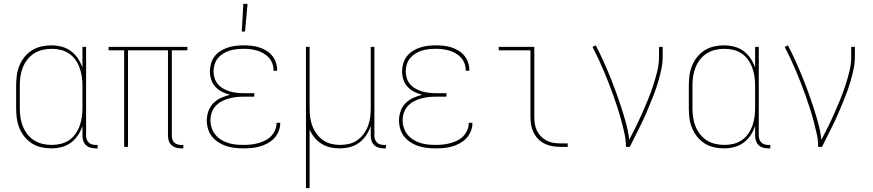

<svg xmlns="http://www.w3.org/2000/svg" viewBox="-20 -764 4540 999"><path d="M246 8Q220 8 194 2Q168 -4 146 -18Q124 -32 107.5 -52.5Q91 -73 81 -97.5Q71 -122 67.5 -148Q64 -174 64 -200V-320Q64 -346 67.5 -372Q71 -398 81 -422.5Q91 -447 107.5 -467.5Q124 -488 146 -502Q168 -516 194 -522Q220 -528 246 -528Q273 -528 299.5 -521.5Q326 -515 348 -499Q370 -483 385 -460.5Q400 -438 409 -412V-520H428V-58Q428 -49 431 -39.5Q434 -30 441 -23Q448 -16 457.5 -13Q467 -10 476 -10H488V8H476Q463 8 449.5 4Q436 0 426.5 -9.5Q417 -19 413 -32Q409 -45 409 -58V-108Q400 -82 385 -59.5Q370 -37 348 -21Q326 -5 299.5 1.5Q273 8 246 8ZM249 -10Q273 -10 296 -15.5Q319 -21 338.5 -34Q358 -47 372 -66.5Q386 -86 394 -108Q402 -130 405.5 -153.5Q409 -177 409 -200V-320Q409 -343 405.5 -366.5Q402 -390 394 -412Q386 -434 372 -453.5Q358 -473 338.5 -486Q319 -499 296 -504.5Q273 -510 249 -510Q225 -510 201.5 -504.5Q178 -499 158 -486.5Q138 -474 123 -455Q108 -436 99 -413.5Q90 -391 86.5 -367.5Q83 -344 83 -320V-200Q83 -176 86.5 -152.5Q90 -129 99 -106.5Q108 -84 123 -65Q138 -46 158 -33.5Q178 -21 201.5 -15.5Q225 -10 249 -10Z M922 8Q908 8 895 4Q882 0 872 -9.5Q862 -19 858 -32Q854 -45 854 -58V-502H646V0H626V-502H545V-520H955V-502H874V-58Q874 -49 876.5 -39.5Q879 -30 886 -23Q893 -16 902.5 -13Q912 -10 922 -10H934V8Z M1238 -600 1246 -744H1268L1255 -600ZM1247 8Q1225 8 1202 5.5Q1179 3 1157.5 -4Q1136 -11 1116.5 -23.5Q1097 -36 1083 -53.5Q1069 -71 1062.5 -93Q1056 -115 1056 -138Q1056 -162 1064.5 -186Q1073 -210 1090.5 -227.5Q1108 -245 1130.5 -255Q1153 -265 1177 -271Q1156 -276 1136 -286Q1116 -296 1101 -312Q1086 -328 1079 -349.5Q1072 -371 1072 -393Q1072 -413 1078 -433.5Q1084 -454 1096.5 -470.5Q1109 -487 1127 -498.5Q1145 -510 1165 -516.5Q1185 -523 1205.5 -525.5Q1226 -528 1247 -528Q1267 -528 1287.5 -526Q1308 -524 1327 -518Q1346 -512 1364 -501.5Q1382 -491 1395 -475.5Q1408 -460 1415 -440.5Q1422 -421 1422 -401V-396H1403V-400Q1403 -418 1396.5 -435Q1390 -452 1378 -465Q1366 -478 1350 -487Q1334 -496 1317 -501Q1300 -506 1282.5 -508Q1265 -510 1247 -510Q1229 -510 1210.5 -508Q1192 -506 1174.5 -500.5Q1157 -495 1141 -485Q1125 -475 1113.5 -461Q1102 -447 1096.5 -429Q1091 -411 1091 -392Q1091 -374 1097 -356Q1103 -338 1115 -324.5Q1127 -311 1143.5 -302Q1160 -293 1177.5 -288Q1195 -283 1213.5 -281Q1232 -279 1250 -279H1303V-261H1250Q1230 -261 1210 -259Q1190 -257 1170.5 -251.5Q1151 -246 1133 -236.5Q1115 -227 1101.5 -212Q1088 -197 1081.5 -177.5Q1075 -158 1075 -138Q1075 -118 1081.5 -98.5Q1088 -79 1100.5 -63.5Q1113 -48 1130.5 -37Q1148 -26 1167.5 -20Q1187 -14 1207 -12Q1227 -10 1247 -10Q1266 -10 1285 -12Q1304 -14 1322.5 -19Q1341 -24 1358.5 -32.5Q1376 -41 1389.5 -54.5Q1403 -68 1411 -86Q1419 -104 1419 -123V-125H1438V-123Q1438 -101 1429.5 -80.5Q1421 -60 1406.5 -44.5Q1392 -29 1372.5 -18.5Q1353 -8 1332.5 -2Q1312 4 1290.5 6Q1269 8 1247 8Z M1572 215V-520H1591V-200Q1591 -177 1594 -153.5Q1597 -130 1605.5 -108Q1614 -86 1628 -67Q1642 -48 1661 -34.5Q1680 -21 1703.5 -15.5Q1727 -10 1750 -10Q1773 -10 1796.5 -15.5Q1820 -21 1839 -34.5Q1858 -48 1872 -67Q1886 -86 1894.5 -108Q1903 -130 1906 -153.5Q1909 -177 1909 -200V-520H1928V-58Q1928 -49 1931 -39.5Q1934 -30 1941 -23Q1948 -16 1957.5 -13Q1967 -10 1976 -10H1988V8H1976Q1963 8 1949.5 4Q1936 0 1926.5 -9.5Q1917 -19 1913 -32Q1909 -45 1909 -58V-108Q1900 -82 1885 -59.5Q1870 -37 1848 -21Q1826 -5 1799.5 1.5Q1773 8 1747 8Q1722 8 1698 2.5Q1674 -3 1653 -16Q1632 -29 1616.5 -48Q1601 -67 1591 -90V215Z M2247 8Q2225 8 2202 5.5Q2179 3 2157.5 -4Q2136 -11 2116.5 -23.5Q2097 -36 2083 -53.5Q2069 -71 2062.5 -93Q2056 -115 2056 -138Q2056 -162 2064.5 -186Q2073 -210 2090.5 -227.5Q2108 -245 2130.5 -255Q2153 -265 2177 -271Q2156 -276 2136 -286Q2116 -296 2101 -312Q2086 -328 2079 -349.5Q2072 -371 2072 -393Q2072 -413 2078 -433.5Q2084 -454 2096.5 -470.5Q2109 -487 2127 -498.5Q2145 -510 2165 -516.5Q2185 -523 2205.5 -525.5Q2226 -528 2247 -528Q2267 -528 2287.5 -526Q2308 -524 2327 -518Q2346 -512 2364 -501.5Q2382 -491 2395 -475.5Q2408 -460 2415 -440.5Q2422 -421 2422 -401V-396H2403V-400Q2403 -418 2396.5 -435Q2390 -452 2378 -465Q2366 -478 2350 -487Q2334 -496 2317 -501Q2300 -506 2282.5 -508Q2265 -510 2247 -510Q2229 -510 2210.5 -508Q2192 -506 2174.5 -500.5Q2157 -495 2141 -485Q2125 -475 2113.5 -461Q2102 -447 2096.5 -429Q2091 -411 2091 -392Q2091 -374 2097 -356Q2103 -338 2115 -324.5Q2127 -311 2143.5 -302Q2160 -293 2177.5 -288Q2195 -283 2213.5 -281Q2232 -279 2250 -279H2303V-261H2250Q2230 -261 2210 -259Q2190 -257 2170.5 -251.5Q2151 -246 2133 -236.5Q2115 -227 2101.5 -212Q2088 -197 2081.5 -177.5Q2075 -158 2075 -138Q2075 -118 2081.5 -98.5Q2088 -79 2100.5 -63.5Q2113 -48 2130.5 -37Q2148 -26 2167.5 -20Q2187 -14 2207 -12Q2227 -10 2247 -10Q2266 -10 2285 -12Q2304 -14 2322.5 -19Q2341 -24 2358.5 -32.5Q2376 -41 2389.5 -54.5Q2403 -68 2411 -86Q2419 -104 2419 -123V-125H2438V-123Q2438 -101 2429.5 -80.5Q2421 -60 2406.5 -44.5Q2392 -29 2372.5 -18.5Q2353 -8 2332.5 -2Q2312 4 2290.5 6Q2269 8 2247 8Z M2895 0Q2874 0 2853.5 -3.5Q2833 -7 2814.5 -16Q2796 -25 2781 -40Q2766 -55 2756.5 -74Q2747 -93 2743.5 -113.5Q2740 -134 2740 -155V-502H2575V-520H2760V-155Q2760 -136 2763 -118Q2766 -100 2774 -83.5Q2782 -67 2795 -54Q2808 -41 2824 -32.5Q2840 -24 2858.5 -21Q2877 -18 2895 -18H2934V0Z M3237 0Q3237 -34 3229.5 -68Q3222 -102 3213 -135.5Q3204 -169 3193.5 -201.5Q3183 -234 3171.5 -266.5Q3160 -299 3147.5 -331Q3135 -363 3121.5 -395Q3108 -427 3093.5 -458Q3079 -489 3063 -520L3080 -528Q3100 -489 3118 -449.5Q3136 -410 3152.5 -369.5Q3169 -329 3184 -288Q3199 -247 3212.5 -205.5Q3226 -164 3237.5 -122Q3249 -80 3254 -37Q3272 -71 3289 -105.5Q3306 -140 3321.5 -175Q3337 -210 3351.5 -245.5Q3366 -281 3378 -317.5Q3390 -354 3399.5 -392Q3409 -430 3409 -468V-520H3428V-468Q3428 -437 3421.5 -406Q3415 -375 3406.5 -345Q3398 -315 3387 -285.5Q3376 -256 3364 -227Q3352 -198 3339.5 -169Q3327 -140 3313 -112Q3299 -84 3285 -56Q3271 -28 3257 0Z M3746 8Q3720 8 3694 2Q3668 -4 3646 -18Q3624 -32 3607.5 -52.5Q3591 -73 3581 -97.5Q3571 -122 3567.5 -148Q3564 -174 3564 -200V-320Q3564 -346 3567.5 -372Q3571 -398 3581 -422.5Q3591 -447 3607.5 -467.5Q3624 -488 3646 -502Q3668 -516 3694 -522Q3720 -528 3746 -528Q3773 -528 3799.5 -521.5Q3826 -515 3848 -499Q3870 -483 3885 -460.5Q3900 -438 3909 -412V-520H3928V-58Q3928 -49 3931 -39.5Q3934 -30 3941 -23Q3948 -16 3957.5 -13Q3967 -10 3976 -10H3988V8H3976Q3963 8 3949.5 4Q3936 0 3926.5 -9.5Q3917 -19 3913 -32Q3909 -45 3909 -58V-108Q3900 -82 3885 -59.5Q3870 -37 3848 -21Q3826 -5 3799.5 1.5Q3773 8 3746 8ZM3749 -10Q3773 -10 3796 -15.5Q3819 -21 3838.5 -34Q3858 -47 3872 -66.5Q3886 -86 3894 -108Q3902 -130 3905.5 -153.5Q3909 -177 3909 -200V-320Q3909 -343 3905.5 -366.5Q3902 -390 3894 -412Q3886 -434 3872 -453.5Q3858 -473 3838.5 -486Q3819 -499 3796 -504.5Q3773 -510 3749 -510Q3725 -510 3701.5 -504.5Q3678 -499 3658 -486.5Q3638 -474 3623 -455Q3608 -436 3599 -413.5Q3590 -391 3586.5 -367.5Q3583 -344 3583 -320V-200Q3583 -176 3586.5 -152.5Q3590 -129 3599 -106.5Q3608 -84 3623 -65Q3638 -46 3658 -33.5Q3678 -21 3701.5 -15.5Q3725 -10 3749 -10Z M4237 0Q4237 -34 4229.5 -68Q4222 -102 4213 -135.5Q4204 -169 4193.5 -201.5Q4183 -234 4171.5 -266.5Q4160 -299 4147.5 -331Q4135 -363 4121.5 -395Q4108 -427 4093.5 -458Q4079 -489 4063 -520L4080 -528Q4100 -489 4118 -449.5Q4136 -410 4152.5 -369.5Q4169 -329 4184 -288Q4199 -247 4212.5 -205.5Q4226 -164 4237.5 -122Q4249 -80 4254 -37Q4272 -71 4289 -105.5Q4306 -140 4321.5 -175Q4337 -210 4351.5 -245.5Q4366 -281 4378 -317.5Q4390 -354 4399.5 -392Q4409 -430 4409 -468V-520H4428V-468Q4428 -437 4421.5 -406Q4415 -375 4406.5 -345Q4398 -315 4387 -285.5Q4376 -256 4364 -227Q4352 -198 4339.5 -169Q4327 -140 4313 -112Q4299 -84 4285 -56Q4271 -28 4257 0Z"/></svg>

Font: Iosevka SS18 Thin
Style: Regular
Weight: 100
Monospace: yes
Designer: Belleve Invis
Foundry: Belleve Invis
Version: Version 25.1.1; ttfautohint (v1.8.4)